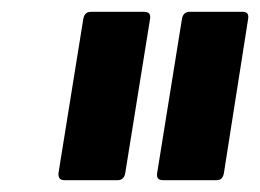

<svg xmlns="http://www.w3.org/2000/svg" viewBox="-20 -703 440 325"><path d="M256 -398Q244 -398 246 -410L288 -671Q290 -683 301 -683H391Q402 -683 400 -671L359 -410Q357 -398 347 -398ZM89 -398Q78 -398 79 -410L121 -671Q123 -683 134 -683H224Q236 -683 234 -671L192 -410Q190 -398 179 -398Z"/></svg>

Font: Sofia Sans
Style: Bold Italic
Weight: 700
Italic angle: -9°
Designer: Botio Nikoltchev, Ani Petrova
Foundry: lettersoup
Version: Version 4.101; ttfautohint (v1.8.4.7-5d5b)